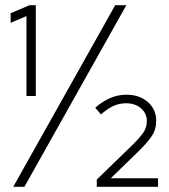

<svg xmlns="http://www.w3.org/2000/svg" viewBox="-20 -720 651 740"><path d="M82 -350V-658L21 -632V-669L94 -700H118V-350ZM31 0 424 -700H467L74 0ZM353 0V-28L484 -155Q517 -187 531.5 -207.5Q546 -228 546 -253Q546 -283 523.5 -302.5Q501 -322 466 -322Q441 -322 419 -312.5Q397 -303 369 -279L347 -305Q375 -329 404.5 -342Q434 -355 467 -355Q518 -355 550 -326.5Q582 -298 582 -255Q582 -221 565 -195.5Q548 -170 510 -133L407 -33H589V0Z"/></svg>

Font: Red Hat Display VF
Style: Regular
Weight: 300
Designer: Pentagram, MCKL
Foundry: Pentagram, MCKL
Version: Version 1.023